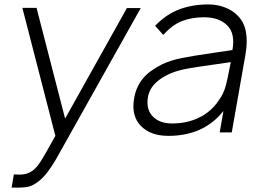

<svg xmlns="http://www.w3.org/2000/svg" viewBox="-20 -598 1168 867"><path d="M615.5 -561.5 233.5 120Q208.5 162.5 187 188.5Q165.5 214.5 141.5 230Q120 244 98.5 247Q87.5 248.5 71.2 249Q55 249.5 32.5 249L42.5 189.5L66.5 190.5Q84.5 190.5 97.5 187Q110.5 183.5 124 175Q144 161.5 161.5 134Q171 120 187.8 90.5Q204.5 61 230 15.5L81 -562.5H145L274 -62.5L553 -561.5Z M972 0 989 -97Q900.5 15.5 740 15.5Q659.5 15.5 615.5 -30Q572 -75.5 585.5 -153Q590 -180 599.8 -202Q609.5 -224 624.8 -242.8Q640 -261.5 661.5 -277.2Q683 -293 711.5 -307.5Q751 -326 801 -336Q826 -341 861.8 -346.8Q897.5 -352.5 945 -359.5L1029.5 -372Q1043 -446.5 1006.5 -483Q969.5 -520 901.5 -520Q847 -520 803.5 -503.5Q760.5 -487.5 717 -440.5L680.5 -481.5Q730.5 -533.5 789.8 -555.8Q849 -578 920 -578Q960.5 -578 995.8 -564.5Q1031 -551 1053.5 -527Q1110 -472 1088 -349L1026.5 0ZM1022 -317.5Q843 -292.5 808.5 -284.5Q745 -271 700.5 -238.5Q656 -206 648 -159.5Q639 -104.5 669.5 -72.5Q700 -40.5 757.5 -40.5Q824 -40.5 878.2 -66.5Q932.5 -92.5 967 -143.5Q990 -174.5 999 -209.5Q1004 -227 1009.5 -253.8Q1015 -280.5 1022 -317.5Z"/></svg>

Font: Russisch Sans Light
Style: Italic
Weight: 300
Italic angle: -10°
Designer: Michael Sharanda (font) & Cristiano Sobral (main changes)
Foundry: Michael Sharanda
Version: Version 2.00;September 8, 2020;FontCreator 13.0.0.2681 64-bi